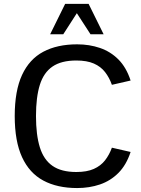

<svg xmlns="http://www.w3.org/2000/svg" viewBox="-20 -955 727 987"><path d="M376.5 11.7Q274.4 11.7 202.6 -26.9Q130.9 -65.4 93.3 -147.2Q55.7 -229 55.7 -358.4Q55.7 -488.3 93.3 -569.6Q130.9 -650.9 202.6 -689Q274.4 -727.1 376.5 -727.1Q439.5 -727.1 493.9 -708.5Q548.3 -689.9 588.9 -649.2Q629.4 -608.4 651.4 -541L555.2 -519Q542 -556.2 520 -584.5Q498 -612.8 462.4 -628.4Q426.8 -644 372.1 -644Q295.4 -644 250 -613Q204.6 -582 184.8 -518.8Q165 -455.6 165 -358.4Q165 -261.7 184.8 -197.8Q204.6 -133.8 250 -102.3Q295.4 -70.8 372.1 -70.8Q426.8 -70.8 462.4 -86.7Q498 -102.5 520 -130.9Q542 -159.2 555.2 -195.8L651.4 -173.8Q629.4 -106.9 588.9 -66.2Q548.3 -25.4 493.9 -6.8Q439.5 11.7 376.5 11.7ZM237.8 -778.8 314.9 -935.1H435.5L512.7 -778.8H445.3L375 -887.2L305.2 -778.8Z"/></svg>

Font: Pontano Sans SemiBold
Style: Regular
Weight: 600
Designer: Vernon Adams
Foundry: Vernon Adams
Version: Version 2.001